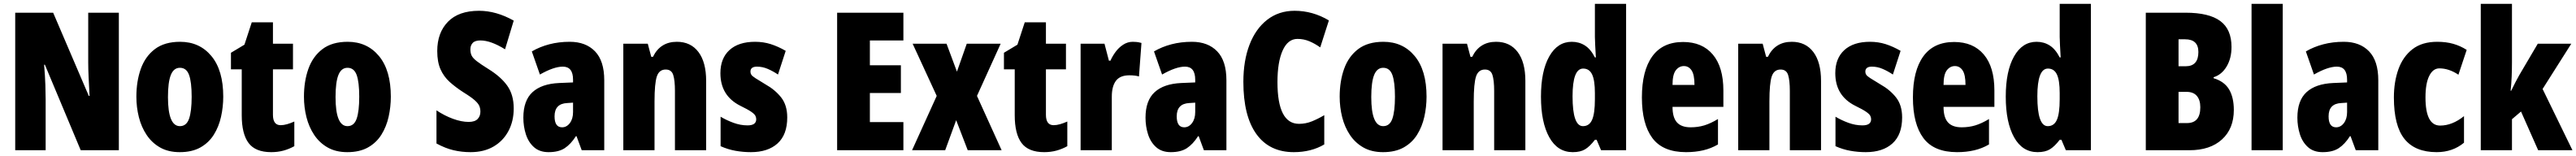

<svg xmlns="http://www.w3.org/2000/svg" viewBox="-20 -780 13375 810"><path d="M597 0H399L213 -444H209Q214 -385 215.5 -339.5Q217 -294 217 -263V0H59V-714H256L441 -282H445Q442 -336 440 -379.5Q438 -423 438 -455V-714H597Z M1139 -278Q1139 -225 1127.5 -173.5Q1116 -122 1090 -80.5Q1064 -39 1020.5 -14.5Q977 10 913 10Q854 10 811.5 -14Q769 -38 741.5 -79Q714 -120 701 -171.5Q688 -223 688 -278Q688 -358 711 -422.5Q734 -487 784 -525Q834 -563 915 -563Q1016 -563 1077.5 -489Q1139 -415 1139 -278ZM852 -276Q852 -125 914 -125Q948 -125 961.5 -163.5Q975 -202 975 -278Q975 -354 961.5 -391Q948 -428 914 -428Q882 -428 867 -391Q852 -354 852 -276Z M1437 -130Q1452 -130 1470 -135Q1488 -140 1508 -149V-21Q1481 -6 1451.5 2Q1422 10 1388 10Q1306 10 1270.5 -37.5Q1235 -85 1235 -182V-420H1179V-506L1249 -548L1287 -664H1397V-553H1501V-420H1397V-184Q1397 -130 1437 -130Z M2009 -278Q2009 -225 1997.5 -173.5Q1986 -122 1960 -80.5Q1934 -39 1890.5 -14.5Q1847 10 1783 10Q1724 10 1681.5 -14Q1639 -38 1611.5 -79Q1584 -120 1571 -171.5Q1558 -223 1558 -278Q1558 -358 1581 -422.5Q1604 -487 1654 -525Q1704 -563 1785 -563Q1886 -563 1947.5 -489Q2009 -415 2009 -278ZM1722 -276Q1722 -125 1784 -125Q1818 -125 1831.5 -163.5Q1845 -202 1845 -278Q1845 -354 1831.5 -391Q1818 -428 1784 -428Q1752 -428 1737 -391Q1722 -354 1722 -276Z M2647 -217Q2647 -151 2619.5 -99.5Q2592 -48 2542 -19Q2492 10 2423 10Q2377 10 2334.5 0Q2292 -10 2246 -35V-207Q2288 -179 2332 -163Q2376 -147 2413 -147Q2445 -147 2459.5 -162Q2474 -177 2474 -200Q2474 -216 2468.5 -229.5Q2463 -243 2444.5 -259.5Q2426 -276 2387 -300Q2345 -327 2314.5 -354.5Q2284 -382 2267 -420Q2250 -458 2250 -515Q2250 -610 2305.5 -667Q2361 -724 2467 -724Q2556 -724 2647 -673L2602 -524Q2528 -570 2474 -570Q2446 -570 2434 -557Q2422 -544 2422 -524Q2422 -505 2428.5 -491.5Q2435 -478 2455 -462.5Q2475 -447 2515 -422Q2580 -382 2613.5 -335Q2647 -288 2647 -217Z M2938 -563Q3021 -563 3069 -513.5Q3117 -464 3117 -363V0H3000L2973 -73H2970Q2943 -31 2911.5 -10.5Q2880 10 2828 10Q2781 10 2752 -16Q2723 -42 2710 -83Q2697 -124 2697 -169Q2697 -258 2744.5 -301.5Q2792 -345 2883 -349L2955 -352V-366Q2955 -434 2902 -434Q2855 -434 2783 -393L2741 -513Q2782 -537 2831.5 -550Q2881 -563 2938 -563ZM2925 -245Q2859 -242 2859 -176Q2859 -119 2898 -119Q2922 -119 2938.5 -141Q2955 -163 2955 -198V-247Z M3494 -563Q3566 -563 3606 -510Q3646 -457 3646 -360V0H3484V-308Q3484 -363 3475 -391Q3466 -419 3436 -419Q3402 -419 3390 -383Q3378 -347 3378 -253V0H3216V-553H3343L3361 -485H3370Q3408 -563 3494 -563Z M4067 -170Q4067 -81 4017 -35.5Q3967 10 3878 10Q3838 10 3798.5 3Q3759 -4 3721 -21V-174Q3751 -156 3787.5 -142.5Q3824 -129 3861 -129Q3906 -129 3906 -161Q3906 -170 3901.5 -179Q3897 -188 3879.5 -200Q3862 -212 3823 -231Q3720 -283 3720 -400Q3720 -477 3767 -520Q3814 -563 3900 -563Q3943 -563 3981 -551Q4019 -539 4059 -516L4019 -393Q3994 -410 3966.5 -422Q3939 -434 3910 -434Q3876 -434 3876 -408Q3876 -399 3880.5 -392Q3885 -385 3902 -374Q3919 -363 3954 -342Q4004 -314 4035.5 -274Q4067 -234 4067 -170Z M4670 0H4326V-714H4670V-570H4496V-441H4657V-297H4496V-146H4670Z M4843 -282 4718 -553H4894L4948 -408L4999 -553H5175L5052 -282L5180 0H5004L4944 -156L4887 0H4715Z M5450 -130Q5465 -130 5483 -135Q5501 -140 5521 -149V-21Q5494 -6 5464.5 2Q5435 10 5401 10Q5319 10 5283.5 -37.5Q5248 -85 5248 -182V-420H5192V-506L5262 -548L5300 -664H5410V-553H5514V-420H5410V-184Q5410 -130 5450 -130Z M5861 -563Q5871 -563 5881 -562Q5891 -561 5906 -557L5893 -383Q5874 -389 5843 -389Q5795 -389 5773.5 -360.5Q5752 -332 5752 -278V0H5590V-553H5714L5737 -465H5745Q5755 -488 5771.5 -510.5Q5788 -533 5811 -548Q5834 -563 5861 -563Z M6168 -563Q6251 -563 6299 -513.5Q6347 -464 6347 -363V0H6230L6203 -73H6200Q6173 -31 6141.5 -10.5Q6110 10 6058 10Q6011 10 5982 -16Q5953 -42 5940 -83Q5927 -124 5927 -169Q5927 -258 5974.5 -301.5Q6022 -345 6113 -349L6185 -352V-366Q6185 -434 6132 -434Q6085 -434 6013 -393L5971 -513Q6012 -537 6061.5 -550Q6111 -563 6168 -563ZM6155 -245Q6089 -242 6089 -176Q6089 -119 6128 -119Q6152 -119 6168.5 -141Q6185 -163 6185 -198V-247Z M6716 -578Q6666 -578 6639 -518Q6612 -458 6612 -354Q6612 -137 6724 -137Q6759 -137 6791 -150Q6823 -163 6855 -182V-30Q6787 10 6697 10Q6570 10 6502.5 -84Q6435 -178 6435 -355Q6435 -465 6467 -548Q6499 -631 6559 -677.5Q6619 -724 6701 -724Q6795 -724 6879 -674L6834 -534Q6806 -554 6777 -566Q6748 -578 6716 -578Z M7386 -278Q7386 -225 7374.5 -173.5Q7363 -122 7337 -80.5Q7311 -39 7267.5 -14.5Q7224 10 7160 10Q7101 10 7058.5 -14Q7016 -38 6988.5 -79Q6961 -120 6948 -171.5Q6935 -223 6935 -278Q6935 -358 6958 -422.5Q6981 -487 7031 -525Q7081 -563 7162 -563Q7263 -563 7324.5 -489Q7386 -415 7386 -278ZM7099 -276Q7099 -125 7161 -125Q7195 -125 7208.5 -163.5Q7222 -202 7222 -278Q7222 -354 7208.5 -391Q7195 -428 7161 -428Q7129 -428 7114 -391Q7099 -354 7099 -276Z M7747 -563Q7819 -563 7859 -510Q7899 -457 7899 -360V0H7737V-308Q7737 -363 7728 -391Q7719 -419 7689 -419Q7655 -419 7643 -383Q7631 -347 7631 -253V0H7469V-553H7596L7614 -485H7623Q7661 -563 7747 -563Z M8145 10Q8066 10 8023 -67.5Q7980 -145 7980 -278Q7980 -411 8023 -487Q8066 -563 8140 -563Q8178 -563 8208 -544Q8238 -525 8260 -482H8265Q8263 -520 8261.5 -546Q8260 -572 8260 -588V-760H8422V0H8292L8269 -54H8260Q8234 -20 8209.5 -5Q8185 10 8145 10ZM8198 -125Q8231 -125 8245.5 -158Q8260 -191 8260 -265V-297Q8260 -363 8245.5 -393.5Q8231 -424 8199 -424Q8144 -424 8144 -280Q8144 -125 8198 -125Z M8718 -562Q8817 -562 8872 -497Q8927 -432 8927 -310V-225H8663Q8663 -170 8686 -144.5Q8709 -119 8757 -119Q8795 -119 8828 -129Q8861 -139 8899 -162V-30Q8863 -9 8822 0.5Q8781 10 8733 10Q8613 10 8558.5 -63Q8504 -136 8504 -274Q8504 -413 8558 -487.5Q8612 -562 8718 -562ZM8722 -437Q8697 -437 8680 -415Q8663 -393 8663 -339H8777Q8777 -392 8762 -414.5Q8747 -437 8722 -437Z M9282 -563Q9354 -563 9394 -510Q9434 -457 9434 -360V0H9272V-308Q9272 -363 9263 -391Q9254 -419 9224 -419Q9190 -419 9178 -383Q9166 -347 9166 -253V0H9004V-553H9131L9149 -485H9158Q9196 -563 9282 -563Z M9855 -170Q9855 -81 9805 -35.5Q9755 10 9666 10Q9626 10 9586.5 3Q9547 -4 9509 -21V-174Q9539 -156 9575.5 -142.5Q9612 -129 9649 -129Q9694 -129 9694 -161Q9694 -170 9689.5 -179Q9685 -188 9667.5 -200Q9650 -212 9611 -231Q9508 -283 9508 -400Q9508 -477 9555 -520Q9602 -563 9688 -563Q9731 -563 9769 -551Q9807 -539 9847 -516L9807 -393Q9782 -410 9754.5 -422Q9727 -434 9698 -434Q9664 -434 9664 -408Q9664 -399 9668.5 -392Q9673 -385 9690 -374Q9707 -363 9742 -342Q9792 -314 9823.5 -274Q9855 -234 9855 -170Z M10125 -562Q10224 -562 10279 -497Q10334 -432 10334 -310V-225H10070Q10070 -170 10093 -144.5Q10116 -119 10164 -119Q10202 -119 10235 -129Q10268 -139 10306 -162V-30Q10270 -9 10229 0.5Q10188 10 10140 10Q10020 10 9965.5 -63Q9911 -136 9911 -274Q9911 -413 9965 -487.5Q10019 -562 10125 -562ZM10129 -437Q10104 -437 10087 -415Q10070 -393 10070 -339H10184Q10184 -392 10169 -414.5Q10154 -437 10129 -437Z M10558 10Q10479 10 10436 -67.5Q10393 -145 10393 -278Q10393 -411 10436 -487Q10479 -563 10553 -563Q10591 -563 10621 -544Q10651 -525 10673 -482H10678Q10676 -520 10674.5 -546Q10673 -572 10673 -588V-760H10835V0H10705L10682 -54H10673Q10647 -20 10622.5 -5Q10598 10 10558 10ZM10611 -125Q10644 -125 10658.5 -158Q10673 -191 10673 -265V-297Q10673 -363 10658.5 -393.5Q10644 -424 10612 -424Q10557 -424 10557 -280Q10557 -125 10611 -125Z M11327 -714Q11448 -714 11506.5 -671Q11565 -628 11565 -536Q11565 -477 11539.5 -434.5Q11514 -392 11472 -379V-374Q11528 -357 11552.5 -315.5Q11577 -274 11577 -209Q11577 -112 11515.5 -56Q11454 0 11347 0H11120V-714ZM11327 -436Q11393 -436 11393 -510Q11393 -576 11324 -576H11290V-436ZM11290 -303V-141H11334Q11403 -141 11403 -223Q11403 -261 11385 -282Q11367 -303 11332 -303Z M11831 0H11669V-760H11831Z M12148 -563Q12231 -563 12279 -513.5Q12327 -464 12327 -363V0H12210L12183 -73H12180Q12153 -31 12121.5 -10.5Q12090 10 12038 10Q11991 10 11962 -16Q11933 -42 11920 -83Q11907 -124 11907 -169Q11907 -258 11954.5 -301.5Q12002 -345 12093 -349L12165 -352V-366Q12165 -434 12112 -434Q12065 -434 11993 -393L11951 -513Q11992 -537 12041.5 -550Q12091 -563 12148 -563ZM12135 -245Q12069 -242 12069 -176Q12069 -119 12108 -119Q12132 -119 12148.5 -141Q12165 -163 12165 -198V-247Z M12630 10Q12518 10 12463 -58.5Q12408 -127 12408 -274Q12408 -355 12431.5 -420.5Q12455 -486 12504.5 -524.5Q12554 -563 12633 -563Q12679 -563 12716 -552.5Q12753 -542 12786 -521L12743 -392Q12694 -425 12644 -425Q12611 -425 12591.5 -386Q12572 -347 12572 -274Q12572 -128 12648 -128Q12711 -128 12772 -177V-39Q12713 10 12630 10Z M13021 -458Q13021 -420 13019.5 -382.5Q13018 -345 13014 -309H13017Q13028 -332 13039 -353Q13050 -374 13059 -390L13155 -553H13329L13180 -318L13335 0H13157L13068 -201L13021 -161V0H12859V-760H13021Z"/></svg>

Font: Noto Sans ExtraCondensed Black
Style: Regular
Weight: 900
Width: 2
Designer: Monotype Design Team
Foundry: Monotype Imaging Inc.
Version: Version 2.013; ttfautohint (v1.8.4.7-5d5b)